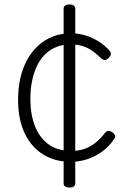

<svg xmlns="http://www.w3.org/2000/svg" viewBox="-20 -706 599 860"><path d="M298 19Q227 19 173.5 -14Q120 -47 90.5 -109Q61 -171 61 -259Q61 -312 71.5 -357.5Q82 -403 102.5 -439.5Q123 -476 151.5 -502Q180 -528 217 -542.5Q254 -557 299 -557Q331 -557 363.5 -547Q396 -537 424 -519Q452 -501 472 -477Q478 -469 476.5 -462Q475 -455 466 -446Q457 -437 449.5 -437Q442 -437 435 -443Q415 -463 394.5 -477.5Q374 -492 350.5 -499.5Q327 -507 295 -507Q263 -507 235 -496.5Q207 -486 185 -465.5Q163 -445 148 -415.5Q133 -386 124.5 -347.5Q116 -309 116 -262Q116 -194 136.5 -141.5Q157 -89 197.5 -59.5Q238 -30 299 -30Q332 -30 358 -39Q384 -48 407 -66Q430 -84 453 -114Q460 -120 468 -119.5Q476 -119 484 -113Q492 -107 495 -99.5Q498 -92 492 -85Q469 -49 436 -26Q403 -3 368 8Q333 19 298 19ZM291 134Q265 134 265 115V-666Q265 -686 291 -686Q317 -686 317 -666V115Q317 134 291 134Z"/></svg>

Font: Playwrite US Modern ExtraLight
Style: Regular
Weight: 250
Designer: Veronika Burian, José Scaglione
Foundry: TypeTogether
Version: Version 1.003